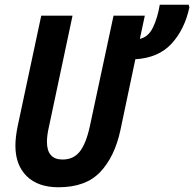

<svg xmlns="http://www.w3.org/2000/svg" viewBox="-20 -780 819 810"><path d="M227 10Q140 10 92.5 -37Q45 -84 45 -165Q45 -200 54 -245L154 -714H286L186 -243Q182 -226 180 -210Q178 -194 178 -182Q178 -107 244 -107Q290 -107 316.5 -140.5Q343 -174 359 -247L459 -714H591L570 -616Q606 -624 625.5 -664.5Q645 -705 654 -760H776L779 -749Q759 -656 704 -596Q649 -536 551 -530L488 -231Q464 -119 403 -54.5Q342 10 227 10Z"/></svg>

Font: Noto Sans Condensed
Style: Bold Italic
Weight: 700
Width: 3
Italic angle: -12°
Designer: Monotype Design Team
Foundry: Monotype Imaging Inc.
Version: Version 2.013; ttfautohint (v1.8.4.7-5d5b)